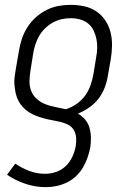

<svg xmlns="http://www.w3.org/2000/svg" viewBox="-20 -548 540 791"><path d="M169 223Q125 223 84 209Q43 195 9 172L43 126Q69 144 100 156Q131 168 166 168Q188 168 210.5 160.5Q233 153 250.5 136.5Q268 120 278 98Q288 76 292 54Q295 36 293.5 18.5Q292 1 283.5 -13Q275 -27 260 -34.5Q245 -42 228 -46Q211 -50 194 -53Q177 -56 160.5 -60.5Q144 -65 128.5 -71Q113 -77 99 -86Q85 -95 74 -107Q63 -119 55.5 -133.5Q48 -148 44.5 -164.5Q41 -181 39.5 -198.5Q38 -216 40.5 -233.5Q43 -251 46 -269L58 -338Q62 -363 70 -387.5Q78 -412 92.5 -435Q107 -458 127.5 -476.5Q148 -495 172 -507Q196 -519 221 -523.5Q246 -528 271 -528Q300 -528 327.5 -522Q355 -516 377 -501Q399 -486 414 -463.5Q429 -441 435.5 -414.5Q442 -388 441.5 -359.5Q441 -331 436 -302L424 -234Q420 -209 410.5 -185Q401 -161 385 -140.5Q369 -120 346.5 -104.5Q324 -89 301 -80Q317 -71 330 -56Q343 -41 348.5 -22Q354 -3 354.5 17.5Q355 38 352 59Q348 80 340.5 101.5Q333 123 321.5 142.5Q310 162 293 178Q276 194 255 204Q234 214 212.5 218.5Q191 223 169 223ZM251 -98Q274 -105 295 -119.5Q316 -134 330.5 -154Q345 -174 353 -197Q361 -220 365 -243L376 -311Q380 -331 380.5 -350.5Q381 -370 377 -388.5Q373 -407 365 -423.5Q357 -440 342.5 -451.5Q328 -463 309.5 -468Q291 -473 271 -473Q253 -473 234.5 -469Q216 -465 198.5 -455.5Q181 -446 166.5 -432Q152 -418 142 -401Q132 -384 126 -365.5Q120 -347 117 -329L106 -260Q102 -237 101.5 -215Q101 -193 108.5 -173.5Q116 -154 132 -140Q148 -126 167.5 -118.5Q187 -111 208.5 -107Q230 -103 251 -98Z"/></svg>

Font: Iosevka Term Curly Light
Style: Italic
Weight: 300
Italic angle: -9°
Designer: Belleve Invis
Foundry: Belleve Invis
Version: Version 32.3.0